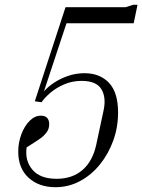

<svg xmlns="http://www.w3.org/2000/svg" viewBox="-20 -770 593 800"><path d="M211 10Q142 10 99 -29.5Q56 -69 56 -138Q56 -176 69 -210.5Q82 -245 103.5 -266.5Q125 -288 150 -288Q185 -288 185 -252Q185 -232 173 -217Q161 -202 146.5 -192Q132 -182 124 -177L91 -156Q83 -101 115 -63Q147 -25 216 -25Q281 -25 323.5 -61.5Q366 -98 381 -167L412 -312Q423 -365 402 -399Q381 -433 320 -433Q281 -433 247.5 -418.5Q214 -404 190 -383.5Q166 -363 153 -344L125 -348L253 -740H503L535 -750H553L537 -673H257L163 -389Q177 -406 202.5 -423.5Q228 -441 261.5 -453Q295 -465 332 -465Q396 -465 434 -425Q472 -385 472 -301Q472 -240 452 -184.5Q432 -129 396.5 -85Q361 -41 313.5 -15.5Q266 10 211 10Z"/></svg>

Font: Xanh Mono
Style: Italic
Weight: 400
Italic angle: -12°
Monospace: yes
Designer: Lam Bao, Duy Dao
Foundry: Yellow Type Foundry
Version: Version 3.101; ttfautohint (v1.8.3)